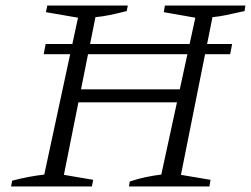

<svg xmlns="http://www.w3.org/2000/svg" viewBox="-20 -674 907 694"><path d="M446 0 449 -18Q479 -28 508 -34Q537 -40 563 -43L686 -610L572 -630L576 -654H867L864 -634Q824 -625 797.5 -619.5Q771 -614 748 -612L634 -42L741 -24L737 0ZM20 0 24 -21Q59 -30 86.5 -35Q114 -40 140 -43L262 -610L146 -630L151 -654H442L438 -634Q403 -625 375.5 -619.5Q348 -614 325 -612L211 -42L317 -24L312 0ZM232 -304 241 -351H665L656 -304ZM145 -515H819L812 -478H138Z"/></svg>

Font: Piazzolla 8pt ExtraLight
Style: Italic
Weight: 250
Italic angle: -11.3°
Designer: Juan Pablo del Peral
Foundry: Huerta Tipografica
Version: Version 2.001